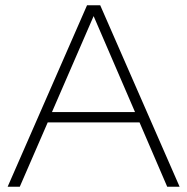

<svg xmlns="http://www.w3.org/2000/svg" viewBox="-20 -708 710 728"><path d="M335 -647 177 -283H492ZM55 0H9L310 -688H360L661 0H614L509 -244H161Z"/></svg>

Font: Roundo Light
Style: Regular
Weight: 300
Designer: Namrata Goyal (Gurmukhi), Shiva Nallaperumal (Latin)
Foundry: Indian Type Foundry
Version: Version 1.000;PS 1.0;hotconv 1.0.88;makeotf.lib2.5.647800